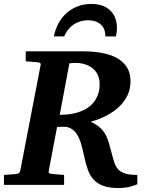

<svg xmlns="http://www.w3.org/2000/svg" viewBox="-33 -929 736 965"><path d="M657.2 -2.9Q634.3 6.8 612.3 11.5Q590.3 16.1 563 16.1Q516.6 16.1 486.8 5.4Q457 -5.4 438 -26.1Q418.9 -46.9 408.2 -77.1Q397.5 -107.4 389.2 -147Q385.7 -161.6 382.1 -178Q378.4 -194.3 373.3 -210.4Q368.2 -226.6 361.1 -241.2Q354 -255.9 343.5 -267.3Q333 -278.8 319.1 -285.4Q305.2 -292 286.1 -292Q279.8 -292 271 -291.5Q262.2 -291 253.9 -291L211.9 -69.8Q210.4 -61.5 214.4 -58.8Q218.3 -56.2 228 -55.2Q236.8 -54.2 247.1 -53.2Q255.4 -52.2 266.6 -51.5Q277.8 -50.8 289.1 -49.8V0H-13.2V-49.8Q-2 -50.8 8.5 -51.3Q19 -51.8 27.3 -52.7Q37.1 -53.7 45.9 -54.2Q55.2 -55.2 60.8 -58.1Q66.4 -61 68.8 -70.8L170.9 -601.1Q173.3 -609.4 168.5 -612.3Q163.6 -615.2 153.8 -616.2Q144.5 -616.7 135.3 -617.7Q127 -618.7 116.7 -619.4Q106.4 -620.1 96.2 -621.1V-670.9H384.8Q435.1 -670.9 478.5 -663.1Q522 -655.3 554.2 -637.5Q586.4 -619.6 604.7 -591.1Q623 -562.5 623 -521Q623 -481.4 607.7 -449.5Q592.3 -417.5 565.4 -392.1Q538.6 -366.7 502 -347.9Q465.3 -329.1 422.9 -316.9Q451.7 -303.7 469.2 -287.8Q486.8 -272 497.6 -252.2Q508.3 -232.4 514.9 -208.7Q521.5 -185.1 528.8 -157.2Q535.6 -130.9 542.2 -110.8Q548.8 -90.8 561.8 -77.1Q574.7 -63.5 596.9 -56.6Q619.1 -49.8 657.2 -49.8ZM467.8 -505.9Q467.8 -530.3 460.4 -547.9Q453.1 -565.4 441.7 -577.4Q430.2 -589.4 416 -596.7Q401.9 -604 387.7 -607.7Q373.5 -611.3 361.1 -612.3Q348.6 -613.3 340.8 -612.8L315.9 -610.8L267.1 -352.1H273.9Q278.3 -352.1 282.2 -352.5Q287.1 -352.5 292 -353Q311 -353.5 331.5 -357.4Q352.1 -361.3 371.6 -368.7Q391.1 -376 408.4 -387.7Q425.8 -399.4 439 -416.3Q452.1 -433.1 460 -455.3Q467.8 -477.5 467.8 -505.9ZM554.7 -787.1Q554.7 -776.9 553.5 -766.4Q552.2 -755.9 549.8 -746.1H496.6Q496.6 -786.1 472.7 -806.6Q448.7 -827.1 409.7 -827.1Q368.2 -827.1 336.7 -805.7Q305.2 -784.2 289.6 -746.1H237.8Q244.6 -781.7 261 -811.8Q277.3 -841.8 301.5 -863.3Q325.7 -884.8 357.2 -897Q388.7 -909.2 425.8 -909.2Q455.1 -909.2 478.8 -901.4Q502.4 -893.6 519.3 -878.2Q536.1 -862.8 545.4 -839.8Q554.7 -816.9 554.7 -787.1Z"/></svg>

Font: Charis SIL Phon
Style: Bold Italic
Weight: 700
Italic angle: -11°
Foundry: SIL International
Version: Version 5.000